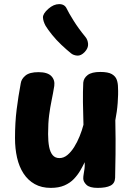

<svg xmlns="http://www.w3.org/2000/svg" viewBox="-20 -901 653 934"><path d="M227 13Q182 13 149 -5.5Q116 -24 94.5 -57Q73 -90 63 -134Q53 -178 53 -229Q53 -305 61 -368.5Q69 -432 81 -496Q84 -517 104 -533.5Q124 -550 167 -550Q211 -550 229.5 -531Q248 -512 244 -483Q238 -446 231 -412.5Q224 -379 219 -340.5Q214 -302 214 -249Q214 -213 219 -187Q224 -161 236 -146.5Q248 -132 269 -132Q290 -132 308 -147Q326 -162 341 -186Q356 -210 367.5 -238.5Q379 -267 386 -294Q384 -350 383.5 -403.5Q383 -457 385 -499Q387 -521 406.5 -536Q426 -551 468 -551Q506 -551 524 -540.5Q542 -530 548 -513Q554 -496 554 -476Q555 -459 554.5 -440Q554 -421 552.5 -400Q551 -379 548 -358Q545 -337 541 -316Q543 -216 542 -151Q541 -86 540 -36Q539 -9 517.5 2Q496 13 455 13Q416 13 400.5 -2Q385 -17 385 -33Q385 -43 387 -54Q389 -65 391 -79.5Q393 -94 392 -112Q383 -93 370.5 -71.5Q358 -50 339.5 -30.5Q321 -11 293.5 1Q266 13 227 13ZM392 -648Q374 -629 355.5 -630.5Q337 -632 325 -642Q304 -659 279 -682.5Q254 -706 233.5 -731.5Q213 -757 202 -775Q190 -797 189 -815.5Q188 -834 215 -858Q241 -881 268 -881Q295 -881 305 -858Q314 -839 338 -800.5Q362 -762 395 -722Q407 -708 408.5 -687.5Q410 -667 392 -648Z"/></svg>

Font: Playpen Sans Arabic
Style: Bold
Weight: 700
Version: Version 2.000